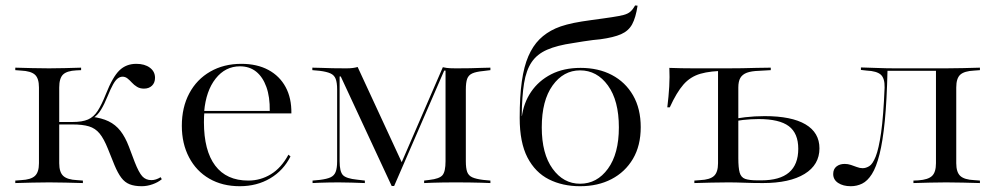

<svg xmlns="http://www.w3.org/2000/svg" viewBox="-20 -655 3561 687"><path d="M119.4 -206.5V-341.9Q119.4 -375 104.8 -387.9Q90.3 -400.8 55.6 -402.4L34.7 -404V-412.9Q66.9 -412.1 95.6 -411.3Q124.2 -410.5 155.6 -410.5Q184.7 -410.5 211.7 -411.3Q238.7 -412.1 270.2 -412.9V-404L253.2 -403.2Q219.4 -401.6 205.6 -388.3Q191.9 -375 191.9 -341.9V-206.5ZM155.6 -2.4Q124.2 -2.4 95.6 -1.6Q66.9 -0.8 34.7 0V-8.9L55.6 -10.5Q90.3 -12.1 104.8 -25.4Q119.4 -38.7 119.4 -71V-206.5H191.9V-71Q191.9 -38.7 206.5 -25.4Q221 -12.1 255.6 -10.5L276.6 -8.9V0Q244.4 -0.8 215.3 -1.6Q186.3 -2.4 155.6 -2.4ZM487.1 11.3Q461.3 11.3 444 4.4Q426.6 -2.4 414.1 -19Q401.6 -35.5 389.5 -64.5L366.1 -122.6Q351.6 -158.9 336.3 -177.4Q321 -196 298.4 -202.8Q275.8 -209.7 238.7 -209.7H185.5V-218.5H239.5Q274.2 -218.5 294.8 -227.4Q315.3 -236.3 329.4 -258.1Q343.5 -279.8 358.9 -318.5Q383.1 -379.8 407.3 -403.2Q431.5 -426.6 467.7 -426.6Q497.6 -426.6 516.1 -412.9Q534.7 -399.2 534.7 -376.6Q534.7 -358.9 523.8 -348.4Q512.9 -337.9 495.2 -337.9Q480.6 -337.9 470.2 -344.4Q459.7 -350.8 452 -359.3Q444.4 -367.7 436.3 -374.2Q428.2 -380.6 418.5 -380.6Q409.7 -380.6 401.2 -374.2Q392.7 -367.7 384.3 -352.4Q375.8 -337.1 365.3 -311.3Q353.2 -281.5 341.5 -262.5Q329.8 -243.5 315.3 -233.9L308.1 -237.1Q343.5 -233.1 368.5 -221Q393.5 -208.9 410.9 -186.7Q428.2 -164.5 441.1 -130.6L462.1 -75Q476.6 -37.9 489.1 -24.2Q501.6 -10.5 521.8 -10.5Q537.9 -10.5 554.8 -21L558.9 -13.7Q545.2 -2.4 525.8 4.4Q506.5 11.3 487.1 11.3Z M837.9 11.3Q775.8 11.3 729 -15.7Q682.3 -42.7 656.5 -91.9Q630.6 -141.1 630.6 -204.8Q630.6 -271 657.3 -321Q683.9 -371 732.3 -398.8Q780.6 -426.6 843.5 -426.6Q900 -426.6 940.3 -404.8Q980.6 -383.1 1002 -343.5Q1023.4 -304 1022.6 -249.2H676.6L675.8 -258.1H945.2Q946 -308.1 933.1 -344Q920.2 -379.8 896.4 -398.8Q872.6 -417.7 838.7 -417.7Q786.3 -417.7 751.6 -373.8Q716.9 -329.8 710.5 -255.6L711.3 -254.8Q710.5 -246.8 710.1 -237.9Q709.7 -229 709.7 -217.7Q709.7 -116.1 750 -62.5Q790.3 -8.9 868.5 -8.9Q912.1 -8.9 949.2 -31.5Q986.3 -54 1012.1 -101.6L1019.4 -95.2Q994.4 -45.2 946.8 -16.9Q899.2 11.3 837.9 11.3Z M1195.2 -78.2Q1195.2 -41.1 1206.9 -28.6Q1218.5 -16.1 1258.1 -12.1L1285.5 -8.9V0Q1263.7 -0.8 1237.9 -1.6Q1212.1 -2.4 1191.1 -2.4Q1172.6 -2.4 1155.6 -2Q1138.7 -1.6 1124.6 -1.2Q1110.5 -0.8 1098.4 0V-8.9L1124.2 -11.3Q1150 -14.5 1162.9 -20.6Q1175.8 -26.6 1181 -39.9Q1186.3 -53.2 1186.3 -78.2V-334.7Q1186.3 -359.7 1181 -373Q1175.8 -386.3 1162.5 -392.3Q1149.2 -398.4 1124.2 -401.6L1097.6 -404V-412.9Q1112.9 -412.9 1130.6 -412.1Q1148.4 -411.3 1169.8 -410.9Q1191.1 -410.5 1215.3 -410.5H1220.2Q1232.3 -410.5 1241.9 -411.7Q1251.6 -412.9 1259.7 -415.3L1420.2 -68.5L1410.5 -58.9L1564.5 -414.5Q1579 -411.3 1590.7 -410.9Q1602.4 -410.5 1609.7 -410.5H1617.7Q1641.9 -410.5 1662.9 -410.9Q1683.9 -411.3 1702 -412.1Q1720.2 -412.9 1734.7 -412.9V-404L1708.9 -400.8Q1683.1 -398.4 1669.8 -392.3Q1656.5 -386.3 1651.6 -373Q1646.8 -359.7 1646.8 -334.7V-78.2Q1646.8 -53.2 1651.6 -39.9Q1656.5 -26.6 1669.8 -20.6Q1683.1 -14.5 1708.9 -11.3L1734.7 -8.9V0Q1720.2 -0.8 1702 -1.2Q1683.9 -1.6 1662.9 -2Q1641.9 -2.4 1617.7 -2.4H1610.5H1604Q1581.5 -2.4 1562.5 -2Q1543.5 -1.6 1527.4 -1.2Q1511.3 -0.8 1497.6 0V-8.9L1516.9 -11.3Q1552.4 -15.3 1563.3 -28.2Q1574.2 -41.1 1574.2 -78.2V-402.4H1569.4L1390.3 10.5H1381.5L1199.2 -381.5H1195.2Z M2055.6 11.3Q1992.7 11.3 1944 -13.3Q1895.2 -37.9 1867.3 -91.5Q1839.5 -145.2 1839.5 -233.1Q1839.5 -310.5 1847.2 -364.1Q1854.8 -417.7 1870.6 -454Q1886.3 -490.3 1910.5 -514.5Q1933.9 -537.9 1967.7 -553.2Q2001.6 -568.5 2062.1 -578.2Q2075 -580.6 2095.6 -583.1Q2116.1 -585.5 2136.3 -588.7Q2156.5 -591.9 2169.4 -593.5Q2196.8 -597.6 2211.7 -601.6Q2226.6 -605.6 2235.5 -613.3Q2244.4 -621 2252.4 -635.5L2261.3 -634.7Q2254.8 -591.9 2241.9 -568.1Q2229 -544.4 2202.4 -532.7Q2175.8 -521 2128.2 -514.5Q2116.9 -513.7 2101.2 -511.7Q2085.5 -509.7 2067.3 -506.9Q2049.2 -504 2029.8 -500.8Q1973.4 -492.7 1937.5 -477Q1901.6 -461.3 1882.3 -432.7Q1862.9 -404 1855.2 -357.3Q1847.6 -310.5 1846.8 -240.3H1852.4L1846.8 -234.7Q1853.2 -286.3 1880.2 -326.2Q1907.3 -366.1 1952 -389.1Q1996.8 -412.1 2057.3 -412.1Q2121 -412.1 2169.4 -386.7Q2217.7 -361.3 2245.2 -313.7Q2272.6 -266.1 2272.6 -200Q2272.6 -133.9 2244.8 -86.7Q2216.9 -39.5 2168.1 -14.1Q2119.4 11.3 2055.6 11.3ZM2055.6 2.4Q2116.1 2.4 2155.2 -51.2Q2194.4 -104.8 2194.4 -199.2Q2194.4 -295.2 2155.2 -349.2Q2116.1 -403.2 2055.6 -403.2Q1996 -403.2 1957.3 -349.2Q1918.5 -295.2 1918.5 -199.2Q1918.5 -104.8 1957.3 -51.2Q1996 2.4 2055.6 2.4Z M2549.2 -206.5V-407.3L2554.8 -401.6H2579.8Q2522.6 -401.6 2486.3 -391.1Q2450 -380.6 2425.4 -352.4Q2400.8 -324.2 2376.6 -271H2367.7Q2372.6 -310.5 2374.6 -345.2Q2376.6 -379.8 2375 -412.1Q2396.8 -411.3 2418.5 -410.9Q2440.3 -410.5 2462.1 -410.5H2579.8H2586.3H2585.5Q2611.3 -410.5 2635.9 -410.9Q2660.5 -411.3 2685.5 -412.1Q2710.5 -412.9 2737.9 -412.9V-404L2696 -401.6Q2668.5 -400.8 2652.4 -394.8Q2636.3 -388.7 2629 -376.2Q2621.8 -363.7 2621.8 -341.9V-206.5ZM2585.5 -2.4Q2554 -2.4 2525.4 -1.6Q2496.8 -0.8 2464.5 0V-8.9L2485.5 -10.5Q2520.2 -12.1 2534.7 -25.4Q2549.2 -38.7 2549.2 -71V-206.5H2621.8V-88.7Q2621.8 -54.8 2626.6 -37.5Q2631.5 -20.2 2646.4 -14.9Q2661.3 -9.7 2691.1 -9.7H2704Q2770.2 -9.7 2803.2 -37.9Q2836.3 -66.1 2836.3 -122.6Q2836.3 -178.2 2802.4 -203.6Q2768.5 -229 2694.4 -229Q2667.7 -229 2638.7 -225.8Q2609.7 -222.6 2580.6 -215.3V-224.2Q2611.3 -231.5 2646 -235.5Q2680.6 -239.5 2716.1 -239.5Q2812.1 -239.5 2862.1 -210.1Q2912.1 -180.6 2912.1 -124.2Q2912.1 -65.3 2858.9 -32.7Q2805.6 0 2709.7 0Q2674.2 0 2643.5 -1.2Q2612.9 -2.4 2585.5 -2.4Z M3365.3 -2.4Q3335.5 -2.4 3307.7 -1.6Q3279.8 -0.8 3248.4 0V-8.9L3266.1 -9.7Q3300.8 -12.1 3314.9 -25.4Q3329 -38.7 3329 -71V-206.5H3401.6V-71Q3401.6 -38.7 3416.1 -25.4Q3430.6 -12.1 3465.3 -10.5L3486.3 -8.9V0Q3454 -0.8 3425.4 -1.6Q3396.8 -2.4 3365.3 -2.4ZM3024.2 11.3Q2996.8 11.3 2979 -0.4Q2961.3 -12.1 2961.3 -32.3Q2961.3 -50 2973 -59.3Q2984.7 -68.5 3002.4 -68.5Q3013.7 -68.5 3024.6 -64.9Q3035.5 -61.3 3046 -57.3Q3056.5 -53.2 3066.9 -53.2Q3078.2 -53.2 3090.3 -60.5Q3102.4 -67.7 3113.3 -94.8Q3124.2 -121.8 3132.7 -180.6Q3141.1 -239.5 3145.2 -341.9Q3146 -375 3131.5 -387.9Q3116.9 -400.8 3081.5 -402.4L3060.5 -404.8V-413.7Q3092.7 -412.9 3121.8 -411.7Q3150.8 -410.5 3181.5 -410.5H3365.3Q3396.8 -410.5 3425.4 -411.3Q3454 -412.1 3486.3 -412.9V-404L3465.3 -402.4Q3430.6 -400.8 3416.1 -387.9Q3401.6 -375 3401.6 -341.9V-206.5H3329V-404L3331.5 -401.6H3151.6L3155.6 -403.2Q3153.2 -296 3146 -222.6Q3138.7 -149.2 3127 -102.8Q3115.3 -56.5 3099.6 -31.9Q3083.9 -7.3 3064.9 2Q3046 11.3 3024.2 11.3Z"/></svg>

Font: Playfair 144pt SemiExpanded Light
Style: Regular
Weight: 300
Width: 6
Designer: Claus Eggers Sørensen
Foundry: Claus Eggers Sørensen
Version: Version 2.203